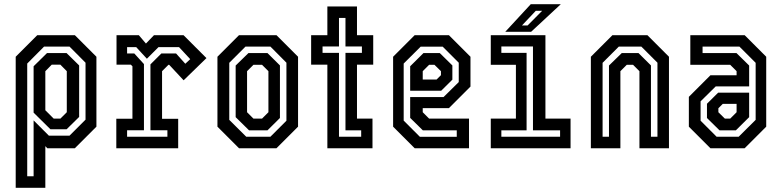

<svg xmlns="http://www.w3.org/2000/svg" viewBox="-20 -708 3727 917"><path d="M55 189V-437L158 -540H337.5L440.5 -437V-103L337.5 0H206L196.5 -10V189ZM110 134H140.5V-133L213.5 -60H312L388.5 -136.5V-408.5L312 -485.5H190.5L110 -404.5ZM221 -90.5 140.5 -170V-391.5L204.5 -454.5H298L358 -395.5V-149.5L298 -90.5ZM236.5 -141.5H268.5L299 -172V-368L268.5 -399H227L196.5 -368V-181.5Z M535.5 0V-141H612.5V-391.5L605 -399H536.5V-540H643L677 -500L715.5 -540H856.5L966 -430.5L857 -324.5L788 -398.5H784.5L754 -368V-140.5H831V0ZM587 -55H779.5V-86H698.5V-400.5L750.5 -452.5H821L865 -403.5L888.5 -425.5L835 -483H737L681.5 -427.5L630.5 -483H587V-452.5H621.5L667.5 -402V-86H587Z M1121.5 0 1018.5 -103V-437L1121.5 -540H1300.5L1403.5 -437V-103L1300.5 0ZM1156 -55H1271.5L1348 -131.5V-408.5L1271.5 -485.5H1152.5L1075 -408V-135.5ZM1169.5 -85.5 1105.5 -148.5V-395L1166.5 -454.5H1257.5L1317 -395.5V-144.5L1257.5 -85.5ZM1190.5 -141.5H1231.5L1262 -172V-368L1231.5 -398.5H1190.5L1160 -368V-172Z M1543.5 0V-399H1466V-540H1543.5V-677H1685V-540H1762.5V-399H1685V-141.5H1759V0ZM1599 -55H1705V-85.5H1630V-455.5H1708.5V-486H1630V-622.5H1599V-486H1520.5V-455.5H1599Z M2124 -540 2227 -437V-294.5L2124 -191.5H1999V-172L2029.5 -141.5H2220V0H1960.5L1857.5 -103V-437L1960.5 -540ZM2094.5 -485H1989L1908 -404.5V-132L1985.5 -54.5H2161.5V-85.5H1999.5L1939 -145V-244.5H2098.5L2171 -316V-408.5ZM2080.5 -454.5 2140.5 -395.5V-327.5L2087 -274.5H1939V-391.5L2002.5 -454.5ZM2055 -398.5H2029.5L1999 -368V-328H2065L2086 -349V-368Z M2324 0V-141.5H2444V-398.5H2324V-540H2585V-141.5H2705V0ZM2374.5 -55H2655V-85.5H2525.5V-486H2374.5V-455.5H2495V-85.5H2374.5ZM2393 -556 2515 -688H2658.5L2516.5 -556ZM2473 -586.5H2500L2569.5 -656.5H2539Z M2802 0V-437L2905 -540H3072L3175 -437V0H3034V-368L3003.5 -398.5H2973.5L2943 -368V0ZM2858 -55H2888.5V-395L2949.5 -454.5H3029.5L3089 -395.5V-55H3120V-408.5L3043 -485.5H2935.5L2858 -408Z M3373 0 3270 -103V-245.5L3373 -348.5H3498V-368L3467.5 -398.5H3277V-540H3536.5L3639.5 -437V-103L3536.5 0ZM3402.5 -55H3508L3589 -135.5V-408L3511.5 -485.5H3335.5V-454.5H3497.5L3558 -395V-295.5H3398.5L3326 -224V-131.5ZM3416.5 -85.5 3356.5 -144.5V-212.5L3410 -265.5H3558V-148.5L3494.5 -85.5ZM3442 -141.5H3467.5L3498 -172V-212H3432L3411 -191V-172Z"/></svg>

Font: Tourney Condensed SemiBold
Style: Regular
Weight: 600
Width: 3
Designer: Tyler Finck
Foundry: Etcetera Type Co
Version: Version 1.010; ttfautohint (v1.8.3)